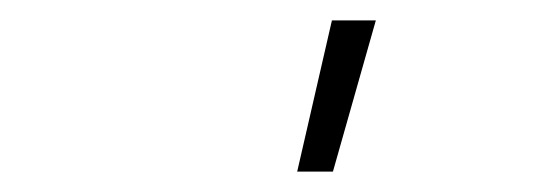

<svg xmlns="http://www.w3.org/2000/svg" viewBox="-20 -768 540 188"><path d="M271 -600 305 -748H348L306 -600Z"/></svg>

Font: Iosevka Term Curly Extralight
Style: Italic
Weight: 200
Italic angle: -9°
Designer: Belleve Invis
Foundry: Belleve Invis
Version: Version 32.3.0